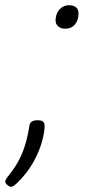

<svg xmlns="http://www.w3.org/2000/svg" viewBox="-45 -532 378 736"><path d="M205 -422Q188 -422 178 -431Q168 -440 168 -453Q168 -479 183 -495.5Q198 -512 219 -512Q237 -512 246.5 -504Q256 -496 256 -481Q256 -455 242.5 -438.5Q229 -422 205 -422ZM-3 184Q-9 184 -17 177Q-25 170 -25 164Q-25 161 -23 157.5Q-21 154 -18 149Q4 122 20.5 94.5Q37 67 48.5 32.5Q60 -2 67 -46Q68 -59 75.5 -65Q83 -71 99 -71Q114 -71 120 -66Q126 -61 126 -49Q126 -25 115.5 12.5Q105 50 82 91Q59 132 21 169Q15 175 9 179.5Q3 184 -3 184Z"/></svg>

Font: Playwrite AU QLD Thin
Style: Regular
Weight: 250
Designer: Veronika Burian, José Scaglione
Foundry: TypeTogether
Version: Version 1.002